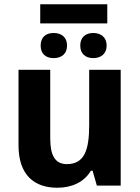

<svg xmlns="http://www.w3.org/2000/svg" viewBox="-20 -872 657 902"><path d="M484 -852H169V-762H484ZM232 -717C195 -717 171 -697 171 -658C171 -619 195 -599 232 -599C269 -599 295 -619 295 -658C295 -697 269 -717 232 -717ZM418 -717C382 -717 357 -697 357 -658C357 -619 382 -599 418 -599C454 -599 481 -619 481 -658C481 -697 454 -717 418 -717ZM547 -544H399V-284C399 -166 376 -101 294 -101C239 -101 216 -142 216 -221V-544H67V-189C67 -50 141 10 249 10C314 10 374 -14 407 -70H415L435 0H547Z"/></svg>

Font: Noto Sans Display
Style: Bold
Weight: 700
Designer: Monotype Design Team
Foundry: Monotype Imaging Inc.
Version: Version 1.900